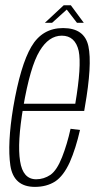

<svg xmlns="http://www.w3.org/2000/svg" viewBox="-20 -709 380 732"><path d="M113 3.5 118 -25.5Q67 -25.5 56.5 -95Q45.5 -164.5 68.5 -300.5Q95 -455.5 131 -514.5Q166 -573 215.5 -573Q266.5 -573 280 -515Q291.5 -458.5 267 -313.5H64.5L60 -286H301Q302.5 -294 303.5 -301Q332 -463.5 317 -533Q302 -602 220.5 -602Q141 -602 99.5 -531Q58 -460.5 30.5 -300Q7.5 -160.5 19.5 -78Q32 3.5 113 3.5ZM118 -25.5 113 3.5Q157.5 3.5 190 -17Q222 -38 246 -90.5Q269 -143 285 -213.5L249 -218Q236 -159 216.5 -109.5Q197 -60 172.5 -42.5Q147 -25.5 118 -25.5ZM151 -622H178.5L234.5 -672.5L273.5 -622H299.5L250 -689H223Z"/></svg>

Font: Anybody Condensed ExtraLight
Style: Italic
Weight: 250
Width: 3
Italic angle: -10°
Version: Version 1.113;gftools[0.9.25]